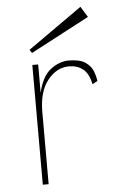

<svg xmlns="http://www.w3.org/2000/svg" viewBox="-51 -719 451 754"><g transform="rotate(-5 174.5 -341.5)"><path d="M87 0V-472H110V-360Q125 -425 159.5 -451Q194 -477 230 -477Q274 -477 296 -462Q318 -447 326 -426Q334 -405 336 -387L316 -376Q307 -419 284.5 -436.5Q262 -454 230 -454Q181 -454 145.5 -409.5Q110 -365 110 -285V0ZM90 -519 81 -532 295 -683 321 -641Z"/></g></svg>

Font: Lil Grotesk Thin
Style: Regular
Weight: 100
Designer: Bastien Sozeau
Foundry: NBR — Bastien Sozeau
Version: Version 3.003; ttfautohint (v1.8.4.7-5d5b);gftools[0.9.33]